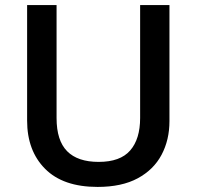

<svg xmlns="http://www.w3.org/2000/svg" viewBox="-20 -734 783 764"><path d="M654.3 -713.9V-252Q654.3 -177.2 622.8 -117.9Q591.3 -58.6 527.8 -24.4Q464.4 9.8 368.2 9.8Q231 9.8 159.4 -62.3Q87.9 -134.3 87.9 -253.9V-713.9H205.1V-264.2Q205.1 -174.8 247.1 -132.3Q289.1 -89.8 372.6 -89.8Q458.5 -89.8 498 -135.3Q537.6 -180.7 537.6 -264.6V-713.9Z"/></svg>

Font: Open Sans SemiBold
Style: Regular
Weight: 600
Designer: Monotype Design Team
Foundry: Monotype Imaging Inc.
Version: Version 3.003; ttfautohint (v1.8.4)